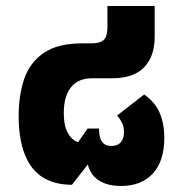

<svg xmlns="http://www.w3.org/2000/svg" viewBox="-20 -604 606 638"><path d="M382 14Q334 14 304 -7.5Q274 -29 268 -77H287L219 10Q162 10 122.5 -14.5Q83 -39 62.5 -90.5Q42 -142 42 -219Q42 -286 60 -340.5Q78 -395 124.5 -427.5Q171 -460 254 -460H283Q304 -460 316 -465.5Q328 -471 332.5 -483.5Q337 -496 337 -517V-584H494V-481Q494 -417 459 -380.5Q424 -344 353 -344H287Q239 -344 215.5 -313.5Q192 -283 192 -229Q192 -196 199.5 -175.5Q207 -155 218.5 -144.5Q230 -134 240 -132L271 -177H309Q309 -146 319.5 -132.5Q330 -119 350 -119Q371 -119 381.5 -131.5Q392 -144 392 -165Q392 -185 384 -199Q376 -213 369 -220L459 -290Q496 -264 511 -228Q526 -192 526 -146Q526 -69 488 -27.5Q450 14 382 14Z"/></svg>

Font: Noto Sans Thai ExtraBold
Style: Regular
Weight: 800
Version: Version 2.001